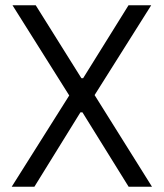

<svg xmlns="http://www.w3.org/2000/svg" viewBox="-20 -708 620 728"><path d="M24.4 0 242.5 -346 27.4 -688H115.5L288.6 -411.5H295.2L467.3 -688H553.3L338.7 -347.5L556.3 0H467.7L292.5 -282.2H285L110.4 0Z"/></svg>

Font: Saira Thin SemiCondensed
Style: Regular
Weight: 100
Width: 4
Version: Version 1.101